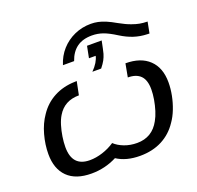

<svg xmlns="http://www.w3.org/2000/svg" viewBox="-142 -982 1171 1143"><g transform="rotate(-20 443.0 -410.5)"><path d="M856.9 -655.8 842.8 -656.2Q798.3 -657.7 759 -670.7Q719.7 -683.6 679.2 -709Q632.3 -738.8 599.1 -750.5Q565.9 -762.2 529.8 -762.2Q471.2 -762.2 434.1 -735.1Q397 -708 378.9 -654.8H308.1Q324.7 -708 359.6 -747.1Q394.5 -786.1 443.1 -807.9Q491.7 -829.6 547.4 -829.6Q570.3 -829.6 592.5 -825Q614.7 -820.3 640.9 -809.3Q667 -798.3 700.7 -778.8Q721.2 -767.6 739.5 -758.8Q757.8 -750 775.4 -744.1Q799.3 -735.4 821 -731.2Q842.8 -727.1 870.6 -726.6ZM575.2 -714.4Q569.8 -685.5 565.2 -666Q560.5 -646.5 558.1 -635.7Q552.2 -616.2 543 -598.9Q533.7 -581.5 515.1 -558.1H459.5Q481 -579.6 493.9 -601.1Q506.8 -622.6 510.3 -640.6H467.8L482.4 -714.4ZM753.4 -340.3Q753.4 -398.9 726.3 -426.5Q699.2 -454.1 646 -454.1L661.6 -538.1Q757.8 -538.1 810.8 -487.5Q863.8 -437 863.8 -344.2Q863.8 -304.2 855.5 -262.2Q847.2 -220.2 832 -181.2Q816.9 -142.1 795.4 -111.8Q756.8 -53.2 696.3 -21.7Q635.7 9.8 556.2 9.8Q468.3 9.8 409.7 -28.8Q335 9.8 248.5 9.8Q149.4 9.8 97.4 -41.5Q45.4 -92.8 45.4 -186.5Q45.4 -246.1 62.5 -308.1Q79.6 -370.1 112.3 -417Q149.9 -473.6 208.3 -504.6Q266.6 -535.6 340.3 -537.6L353 -538.1L335.9 -453.6Q243.7 -453.6 199.7 -379.9Q185.5 -356.9 175.5 -324.2Q165.5 -291.5 160.2 -256.6Q154.8 -221.7 154.8 -190.9Q154.8 -68.4 266.1 -68.4Q305.7 -68.4 347.4 -81.8Q389.2 -95.2 424.8 -119.1Q448.2 -96.7 485.4 -82.5Q522.5 -68.4 565.9 -68.4Q661.6 -68.4 708 -154.3Q721.7 -178.2 731.7 -210.2Q741.7 -242.2 747.6 -276.6Q753.4 -311 753.4 -340.3Z"/></g></svg>

Font: Arimo Medium
Style: Italic
Weight: 500
Italic angle: -12°
Designer: Steve Matteson
Foundry: Monotype Imaging Inc.
Version: Version 1.33